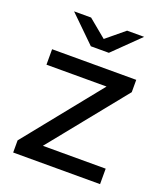

<svg xmlns="http://www.w3.org/2000/svg" viewBox="-136 -830 793 922"><g transform="rotate(20 260.5 -368.5)"><path d="M40 0H484V-79H163L476 -467V-530H46V-451H353L40 -62ZM216 -607H308L441 -737H354L262 -661L170 -737H83Z"/></g></svg>

Font: Chess Sans Medium
Style: Regular
Weight: 500
Designer: Wolf Bōese
Foundry: Wolf Bōese
Version: Version 7.223;Glyphs 3.3 (3306)